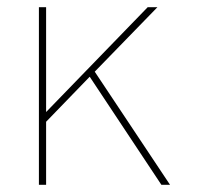

<svg xmlns="http://www.w3.org/2000/svg" viewBox="-20 -513 547 533"><path d="M229 -300 108 -175V0H88V-493H108V-202L390 -493H417L243 -314L452 0H428Z"/></svg>

Font: Hanken Grotesk Thin
Style: Regular
Weight: 100
Designer: Alfredo Marco Pradil
Foundry: Hanken Design Co.
Version: Version 3.014